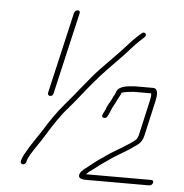

<svg xmlns="http://www.w3.org/2000/svg" viewBox="-51 -730 759 790"><g transform="rotate(5 329.0 -335.0)"><path d="M82 -41 84 -49C85 -53 89 -61 95 -72C113 -103 133 -127 154 -163C178 -202 205 -244 235 -277C265 -311 297 -354 326 -388C363 -432 401 -470 440 -510C464 -535 480 -556 504 -578L521 -594C535 -606 520 -621 508 -609L490 -593C478 -582 468 -571 457 -559C423 -520 385 -484 349 -446C305 -399 262 -340 219 -291C188 -255 160 -214 134 -171C112 -137 92 -111 75 -79C67 -66 63 -56 61 -49L59 -41C58 -35 63 -30 69 -30C75 -30 81 -35 82 -41ZM567 -339 534 -193C532 -185 528 -175 523 -171C495 -148 459 -129 427 -109L406 -95C395 -86 380 -78 369 -69C359 -61 338 -45 328 -37C319 -30 304 -19 303 -5C302 7 315 11 330 11H594C601 11 607 6 609 -1C611 -8 607 -12 600 -12H331C335 -15 337 -18 340 -21C350 -28 372 -45 381 -52C392 -61 405 -68 418 -78C449 -101 487 -119 518 -142C538 -155 550 -164 557 -193L590 -339C595 -362 597 -390 575 -390H502C474 -388 435 -387 425 -361C423 -351 416 -343 412 -333C408 -323 397 -306 392 -296L388 -284C383 -272 368 -254 382 -250C390 -248 395 -251 399 -258C405 -270 409 -280 414 -292C418 -301 428 -317 432 -327C438 -340 443 -345 448 -359C463 -364 480 -365 498 -367H569C571 -360 569 -349 567 -339ZM224 -669 146 -331C145 -325 150 -320 156 -320C162 -320 168 -325 169 -331L247 -669C249 -676 246 -681 239 -681C232 -681 226 -676 224 -669Z"/></g></svg>

Font: Electronic
Style: ExLtIt
Weight: 200
Version: Version 1.011